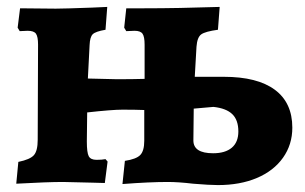

<svg xmlns="http://www.w3.org/2000/svg" viewBox="-20 -526 883 555"><path d="M825 -157Q825 -108 798 -70Q771 -32 722.5 -11.5Q674 9 610 9Q586 9 538 5Q496 0 465 0Q412 0 334 6L341 -61Q374 -66 385.5 -78Q397 -90 397 -119V-208Q371 -209 334 -209Q304 -209 232 -201L231 -117Q231 -85 236.5 -74.5Q242 -64 259 -64Q275 -64 285 -66L291 -59L283 3L247 2L162 0Q117 0 27 5L33 -58Q67 -65 78 -77.5Q89 -90 89 -122L90 -397Q90 -420 84 -428.5Q78 -437 60 -437L37 -436L31 -446L38 -502L141 -501Q165 -501 246 -504L290 -506L285 -440Q256 -435 248 -427Q240 -419 239 -396L234 -299L318 -297Q363 -297 398 -298V-397Q398 -420 392 -428.5Q386 -437 369 -437L345 -436L339 -446L345 -502H397Q494 -502 615 -506L610 -440Q573 -435 561.5 -426.5Q550 -418 548 -391L543 -304H627Q724 -304 774.5 -266.5Q825 -229 825 -157ZM669 -146Q669 -179 651.5 -196Q634 -213 597 -217L540 -212L539 -120Q539 -83 596 -83Q631 -83 650 -99Q669 -115 669 -146Z"/></svg>

Font: Alegreya SC ExtraBold
Style: Regular
Weight: 800
Designer: Juan Pablo del Peral
Foundry: Huerta Tipografica
Version: Version 2.007; ttfautohint (v1.6)